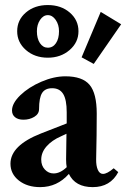

<svg xmlns="http://www.w3.org/2000/svg" viewBox="-20 -749 512 780"><path d="M174.3 -514.6Q121.1 -514.6 85.4 -545.7Q49.8 -576.7 49.8 -622.1Q49.8 -668 85.2 -698.2Q120.6 -728.5 174.3 -728.5Q228 -728.5 263.4 -698Q298.8 -667.5 298.8 -622.1Q298.8 -576.7 262.7 -545.7Q226.6 -514.6 174.3 -514.6ZM360.8 -489.3 311.5 -516.1 389.2 -700.7 472.2 -650.4ZM174.3 -555.2Q194.8 -555.2 207.3 -573.5Q219.7 -591.8 219.7 -622.1Q219.7 -648.9 206.3 -668.2Q192.9 -687.5 174.3 -687.5Q155.8 -687.5 142.8 -668.2Q129.9 -648.9 129.9 -622.1Q129.9 -592.3 142.3 -573.7Q154.8 -555.2 174.3 -555.2ZM143.1 11.2Q90.8 11.2 56.6 -15.6Q22.5 -42.5 22.5 -84Q22.5 -158.2 147 -207L251 -247.6V-293Q251 -344.2 236.6 -367.4Q222.2 -390.6 191.9 -390.6Q163.1 -390.6 150.9 -371.1Q138.7 -351.6 138.7 -306.2Q138.7 -286.1 119.4 -274.4Q100.1 -262.7 75.2 -262.7Q53.7 -262.7 41.3 -272.7Q28.8 -282.7 28.8 -300.3Q28.8 -329.6 62.7 -362.3Q96.7 -395 147.9 -417Q199.2 -439 245.6 -439Q314.9 -439 344 -404.3Q373 -369.6 373 -287.6Q373 -204.6 370.6 -102.1Q370.1 -75.7 377.4 -59.1Q384.8 -42.5 398.4 -42.5Q415 -42.5 441.9 -65.4L460.4 -49.8Q428.2 11.2 356.9 11.2Q285.6 11.2 259.8 -42.5Q212.4 11.2 143.1 11.2ZM147.5 -100.6Q147.5 -75.7 162.4 -60.1Q177.2 -44.4 197.8 -44.4Q224.6 -44.4 251 -69.8Q248.5 -82 248.5 -101.6L250 -205.6L228 -195.3Q190.9 -179.2 169.2 -154.5Q147.5 -129.9 147.5 -100.6Z"/></svg>

Font: Elstob 14pt
Style: Bold
Weight: 700
Designer: Peter S. Baker
Version: Version 1.015